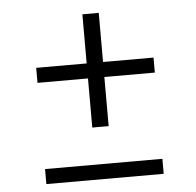

<svg xmlns="http://www.w3.org/2000/svg" viewBox="-47 -756 714 701"><g transform="rotate(-5 310.0 -405.0)"><path d="M95 -527.5H525V-472.5H95ZM340 -707.5V-292.5H280V-707.5ZM95 -156.5H525V-101.5H95Z"/></g></svg>

Font: Monaspace Neon Var ExtraLight
Style: Regular
Weight: 200
Designer: Riley Cran and the Lettermatic Team
Version: Version 1.200 (Monaspace Neon Var)